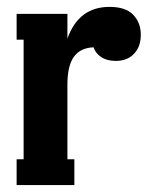

<svg xmlns="http://www.w3.org/2000/svg" viewBox="-20 -532 430 552"><path d="M294.9 -512.2Q341.3 -512.2 363 -489.5Q384.8 -466.8 384.8 -432.1Q384.8 -397.5 365.2 -377.2Q345.7 -356.9 313 -356.9Q287.6 -356.9 271 -367.9Q254.4 -378.9 249 -396Q210.9 -394.5 192.4 -368.7Q173.8 -342.8 173.8 -289.1V-74.2H193.8V0H27.8V-74.2H47.9V-418H27.8V-492.2H173.8V-420.9Q206.1 -512.2 294.9 -512.2Z"/></svg>

Font: Margherita Black
Style: Regular
Weight: 900
Designer: James Puckett
Foundry: Dunwich Type Founders
Version: Version 1.008;hotconv 1.0.109;makeotfexe 2.5.65596